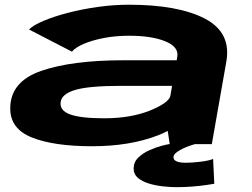

<svg xmlns="http://www.w3.org/2000/svg" viewBox="-20 -611 1068 814"><path d="M699.5 0 691 -56Q672.5 -46 650.5 -37.5Q531 9 370 9Q208 9 115 -28.2Q22 -65.5 23.5 -153.5Q24.5 -265.5 154.8 -310.5Q285 -355.5 504 -355.5H729L731.5 -370Q739 -412 681 -435.8Q623 -459.5 527 -459.5Q470 -459.5 419.8 -449.8Q369.5 -440 334 -424.5Q298.5 -409 285 -392L103 -486Q121.5 -504.5 165.5 -523Q209.5 -541.5 269.5 -557Q329.5 -572.5 396.2 -581.8Q463 -591 526 -591Q735 -591 848.2 -532.2Q961.5 -473.5 939.5 -349.5L878 0ZM702 -203.5 709.5 -247H491Q358.5 -247 299.8 -230Q241 -213 237 -177Q233 -142 278 -125.8Q323 -109.5 422 -109.5Q533 -109.5 615 -142Q694 -174 702 -203.5ZM729.5 182.5Q702 182.5 670.2 179Q638.5 175.5 610.2 166.8Q582 158 564.2 142.8Q546.5 127.5 546.5 104Q546.5 76.5 566.2 57.2Q586 38 613.5 25.8Q641 13.5 665 7.2Q689 1 697 0H806.5Q802 1 787.8 5.8Q773.5 10.5 756.8 18.2Q740 26 727.8 35.5Q715.5 45 715.5 55.5Q715.5 79 768 79Q796 79 831.2 74.5Q866.5 70 883.5 63L888.5 168Q881.5 169.5 856 173.2Q830.5 177 796.5 179.8Q762.5 182.5 729.5 182.5Z"/></svg>

Font: Anybody UltraExpanded Regular
Style: Bold Italic
Weight: 700
Width: 9
Italic angle: -10°
Designer: Tyler Finck
Foundry: Etcetera Type Company
Version: Version 1.010; ttfautohint (v1.8.3) -l 8 -r 50 -G 200 -x 14 